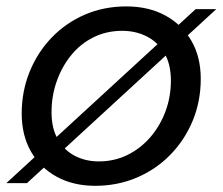

<svg xmlns="http://www.w3.org/2000/svg" viewBox="-33 -577 702 605"><path d="M-13 0 583.6 -548.3H648.6L52.1 0ZM266.9 8.5Q198.2 8.5 145.9 -20Q93.6 -48.5 64.5 -99.6Q35.4 -150.6 35.4 -219.1Q35.4 -288.8 60 -350Q84.6 -411.1 129 -457.7Q173.4 -504.3 233.7 -530.6Q293.9 -556.8 365.2 -556.8Q435 -556.8 487.5 -528.4Q540 -500 569.8 -449Q599.6 -398 599.6 -328.5Q599.6 -258 574.3 -196.8Q549 -135.7 503.9 -89.5Q458.7 -43.2 398.1 -17.4Q337.4 8.5 266.9 8.5ZM278.2 -68.4Q327.6 -68.4 369.2 -89Q410.7 -109.6 441.4 -145.5Q472.1 -181.5 488.8 -227Q505.5 -272.5 505.5 -322.9Q505.5 -375.8 484.3 -410.6Q463.1 -445.5 428.5 -462.7Q393.8 -479.9 352.4 -479.9Q302.2 -479.9 261 -459.2Q219.7 -438.5 190.6 -402.3Q161.6 -366.1 145.5 -320.3Q129.4 -274.5 129.4 -223.4Q129.4 -172 149.6 -137.4Q169.8 -102.9 203.4 -85.6Q237.1 -68.4 278.2 -68.4Z"/></svg>

Font: Poppins Variable
Style: Italic
Weight: 100
Italic angle: -10°
Designer: Jonny Pinhorn
Foundry: Indian Type Foundry
Version: Version 6.000